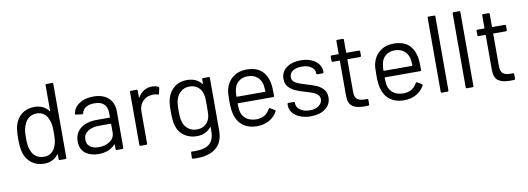

<svg xmlns="http://www.w3.org/2000/svg" viewBox="-66 -1120 4786 1740"><g transform="rotate(-10 2327.0 -250.5)"><path d="M404 -700H455Q465 -700 465 -690V-10Q465 0 455 0H404Q394 0 394 -10V-52Q394 -54 392.5 -54.5Q391 -55 389 -53Q367 -24 334.5 -8Q302 8 262 8Q192 8 144.5 -28Q97 -64 79 -126Q65 -171 65 -253Q65 -336 77 -377Q95 -441 143 -477.5Q191 -514 262 -514Q301 -514 334 -498.5Q367 -483 389 -454Q391 -452 392.5 -452.5Q394 -453 394 -455V-690Q394 -700 404 -700ZM393 -253Q393 -301 389 -328.5Q385 -356 375 -377Q363 -411 335.5 -431.5Q308 -452 270 -452Q230 -452 201 -432Q172 -412 159 -379Q147 -357 141.5 -329.5Q136 -302 136 -253Q136 -206 140 -179.5Q144 -153 154 -132Q166 -96 196.5 -75Q227 -54 269 -54Q309 -54 336 -75Q363 -96 376 -131Q385 -151 389 -178Q393 -205 393 -253Z M989 -346V-10Q989 0 979 0H928Q918 0 918 -10V-51Q918 -53 916.5 -54Q915 -55 913 -53Q888 -23 848 -7.5Q808 8 759 8Q688 8 640 -28Q592 -64 592 -138Q592 -213 646.5 -256.5Q701 -300 798 -300H914Q918 -300 918 -304V-342Q918 -393 889.5 -422.5Q861 -452 801 -452Q753 -452 723 -433.5Q693 -415 686 -382Q683 -372 674 -373L620 -380Q609 -382 611 -388Q619 -444 671 -479Q723 -514 801 -514Q891 -514 940 -468Q989 -422 989 -346ZM918 -162V-240Q918 -244 914 -244H809Q743 -244 703 -217Q663 -190 663 -142Q663 -98 693.5 -75.5Q724 -53 773 -53Q832 -53 875 -82.5Q918 -112 918 -162Z M1398 -498Q1406 -494 1404 -485L1393 -436Q1390 -426 1380 -430Q1363 -437 1341 -437L1328 -436Q1276 -434 1242 -397.5Q1208 -361 1208 -305V-10Q1208 0 1198 0H1147Q1137 0 1137 -10V-496Q1137 -506 1147 -506H1198Q1208 -506 1208 -496V-435Q1208 -432 1209.5 -431.5Q1211 -431 1212 -433Q1233 -470 1265.5 -490.5Q1298 -511 1341 -511Q1374 -511 1398 -498Z M1811 -506H1862Q1872 -506 1872 -496V-17Q1872 95 1807.5 147Q1743 199 1630 199Q1607 199 1595 198Q1585 197 1585 187L1587 141Q1587 136 1590 133.5Q1593 131 1597 132L1624 133Q1717 133 1759 96.5Q1801 60 1801 -19V-56Q1801 -58 1799.5 -58.5Q1798 -59 1796 -57Q1750 3 1665 3Q1600 3 1549.5 -32Q1499 -67 1482 -131Q1470 -172 1470 -253Q1470 -297 1472.5 -327Q1475 -357 1483 -381Q1501 -441 1548 -477.5Q1595 -514 1661 -514Q1750 -514 1796 -455Q1798 -453 1799.5 -454Q1801 -455 1801 -457V-496Q1801 -506 1811 -506ZM1801 -254Q1801 -305 1800 -322.5Q1799 -340 1795 -355Q1787 -397 1755.5 -424.5Q1724 -452 1676 -452Q1629 -452 1596.5 -425Q1564 -398 1551 -355Q1541 -323 1541 -255Q1541 -182 1551 -154Q1561 -112 1594.5 -84.5Q1628 -57 1676 -57Q1725 -57 1756.5 -84Q1788 -111 1796 -153Q1799 -168 1800 -190Q1801 -212 1801 -254Z M2416 -268V-236Q2416 -226 2406 -226H2083Q2079 -226 2079 -222Q2081 -167 2085 -151Q2096 -106 2132 -80Q2168 -54 2224 -54Q2266 -54 2298 -73Q2330 -92 2348 -127Q2354 -136 2362 -131L2401 -108Q2409 -103 2405 -94Q2380 -46 2330 -18.5Q2280 9 2215 9Q2144 8 2096 -25Q2048 -58 2027 -117Q2009 -165 2009 -255Q2009 -297 2010.5 -323.5Q2012 -350 2018 -371Q2035 -436 2086.5 -475Q2138 -514 2211 -514Q2302 -514 2351 -468Q2400 -422 2412 -338Q2416 -310 2416 -268ZM2087 -358Q2081 -337 2079 -290Q2079 -286 2083 -286H2342Q2346 -286 2346 -290Q2344 -335 2340 -354Q2329 -399 2295.5 -425.5Q2262 -452 2211 -452Q2162 -452 2129.5 -426.5Q2097 -401 2087 -358Z M2524 -128V-140Q2524 -150 2534 -150H2582Q2592 -150 2592 -140V-132Q2592 -99 2626.5 -74.5Q2661 -50 2713 -50Q2765 -50 2797 -73.5Q2829 -97 2829 -133Q2829 -158 2812.5 -174Q2796 -190 2773.5 -199Q2751 -208 2704 -222Q2648 -238 2612 -254Q2576 -270 2551.5 -298.5Q2527 -327 2527 -371Q2527 -435 2577 -473Q2627 -511 2709 -511Q2764 -511 2806.5 -493Q2849 -475 2872 -443.5Q2895 -412 2895 -373V-370Q2895 -360 2885 -360H2838Q2828 -360 2828 -370V-373Q2828 -407 2795.5 -430Q2763 -453 2708 -453Q2657 -453 2626 -432.5Q2595 -412 2595 -376Q2595 -342 2625 -324Q2655 -306 2718 -288Q2776 -271 2812 -256Q2848 -241 2874 -212.5Q2900 -184 2900 -138Q2900 -73 2849 -34Q2798 5 2714 5Q2658 5 2614.5 -13Q2571 -31 2547.5 -61Q2524 -91 2524 -128Z M3245 -447H3132Q3128 -447 3128 -443V-148Q3128 -100 3149.5 -80.5Q3171 -61 3217 -61H3242Q3252 -61 3252 -51V-10Q3252 0 3242 0Q3230 1 3205 1Q3133 1 3096 -26Q3059 -53 3059 -126V-443Q3059 -447 3055 -447H2994Q2984 -447 2984 -457V-496Q2984 -506 2994 -506H3055Q3059 -506 3059 -510V-626Q3059 -636 3069 -636H3118Q3128 -636 3128 -626V-510Q3128 -506 3132 -506H3245Q3255 -506 3255 -496V-457Q3255 -447 3245 -447Z M3769 -268V-236Q3769 -226 3759 -226H3436Q3432 -226 3432 -222Q3434 -167 3438 -151Q3449 -106 3485 -80Q3521 -54 3577 -54Q3619 -54 3651 -73Q3683 -92 3701 -127Q3707 -136 3715 -131L3754 -108Q3762 -103 3758 -94Q3733 -46 3683 -18.5Q3633 9 3568 9Q3497 8 3449 -25Q3401 -58 3380 -117Q3362 -165 3362 -255Q3362 -297 3363.5 -323.5Q3365 -350 3371 -371Q3388 -436 3439.5 -475Q3491 -514 3564 -514Q3655 -514 3704 -468Q3753 -422 3765 -338Q3769 -310 3769 -268ZM3440 -358Q3434 -337 3432 -290Q3432 -286 3436 -286H3695Q3699 -286 3699 -290Q3697 -335 3693 -354Q3682 -399 3648.5 -425.5Q3615 -452 3564 -452Q3515 -452 3482.5 -426.5Q3450 -401 3440 -358Z M3910 -10V-690Q3910 -700 3920 -700H3971Q3981 -700 3981 -690V-10Q3981 0 3971 0H3920Q3910 0 3910 -10Z M4140 -10V-690Q4140 -700 4150 -700H4201Q4211 -700 4211 -690V-10Q4211 0 4201 0H4150Q4140 0 4140 -10Z M4587 -447H4474Q4470 -447 4470 -443V-148Q4470 -100 4491.5 -80.5Q4513 -61 4559 -61H4584Q4594 -61 4594 -51V-10Q4594 0 4584 0Q4572 1 4547 1Q4475 1 4438 -26Q4401 -53 4401 -126V-443Q4401 -447 4397 -447H4336Q4326 -447 4326 -457V-496Q4326 -506 4336 -506H4397Q4401 -506 4401 -510V-626Q4401 -636 4411 -636H4460Q4470 -636 4470 -626V-510Q4470 -506 4474 -506H4587Q4597 -506 4597 -496V-457Q4597 -447 4587 -447Z"/></g></svg>

Font: Barlow
Style: Regular
Weight: 400
Designer: Jeremy Tribby
Foundry: Tribby Type
Version: Version 1.408;December 10, 2018;FontCreator 11.5.0.2430 64-b